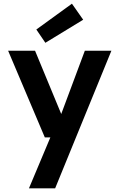

<svg xmlns="http://www.w3.org/2000/svg" viewBox="-20 -801 647 1041"><path d="M137 220 253 -56H223L24 -526H170L312 -183L440 -526H584L279 220ZM226 -569 177 -641 370 -781 431 -694Z"/></svg>

Font: DM Sans 9pt
Style: Bold
Weight: 700
Version: Version 4.004;gftools[0.9.30]